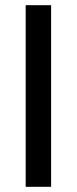

<svg xmlns="http://www.w3.org/2000/svg" viewBox="-20 -720 297 740"><path d="M177 -700V0H79V-700Z"/></svg>

Font: MedMera Sans Display
Style: Regular
Weight: 500
Designer: Kasper Nordkvist
Foundry: UNCUT.wtf
Version: Version 1.300